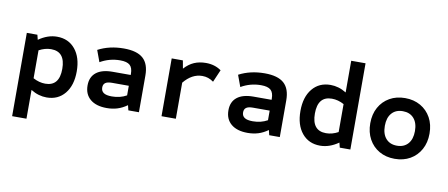

<svg xmlns="http://www.w3.org/2000/svg" viewBox="-77 -1028 3633 1557"><g transform="rotate(10 1740.0 -250.0)"><path d="M76 210V-476H163L173 -436Q247 -488 324 -488Q418 -488 473.5 -420.5Q529 -353 529 -238Q529 -123 473.5 -55.5Q418 12 324 12Q291 12 258.5 2.5Q226 -7 194 -27V210ZM294 -96Q410 -96 410 -238Q410 -380 294 -380Q244 -380 194 -353V-123Q244 -96 294 -96Z M819 12Q732 12 683.5 -28.5Q635 -69 635 -142Q635 -212 681.5 -249Q728 -286 816 -286H965V-295Q965 -345 941 -366.5Q917 -388 861 -388Q773 -388 697 -344L662 -439Q755 -488 874 -488Q982 -488 1032.5 -443Q1083 -398 1083 -302V0H996L986 -41Q947 -13 906.5 -0.5Q866 12 819 12ZM844 -88Q912 -88 965 -118V-197H827Q789 -197 772 -184.5Q755 -172 755 -146Q755 -117 776.5 -102.5Q798 -88 844 -88Z M1269 0V-476H1361L1373 -410Q1410 -451 1453 -469.5Q1496 -488 1550 -488Q1623 -488 1676 -450L1632 -348Q1610 -364 1587.5 -371.5Q1565 -379 1539 -379Q1454 -379 1387 -297V0Z M1979 12Q1892 12 1843.5 -28.5Q1795 -69 1795 -142Q1795 -212 1841.5 -249Q1888 -286 1976 -286H2125V-295Q2125 -345 2101 -366.5Q2077 -388 2021 -388Q1933 -388 1857 -344L1822 -439Q1915 -488 2034 -488Q2142 -488 2192.5 -443Q2243 -398 2243 -302V0H2156L2146 -41Q2107 -13 2066.5 -0.5Q2026 12 1979 12ZM2004 -88Q2072 -88 2125 -118V-197H1987Q1949 -197 1932 -184.5Q1915 -172 1915 -146Q1915 -117 1936.5 -102.5Q1958 -88 2004 -88Z M2576 12Q2482 12 2426.5 -55.5Q2371 -123 2371 -238Q2371 -353 2426.5 -420.5Q2482 -488 2576 -488Q2609 -488 2641.5 -478.5Q2674 -469 2706 -449V-710H2824V0H2737L2727 -40Q2653 12 2576 12ZM2606 -96Q2657 -96 2706 -123V-353Q2657 -380 2606 -380Q2490 -380 2490 -238Q2490 -96 2606 -96Z M3190 12Q3118 12 3063 -19.5Q3008 -51 2977 -107.5Q2946 -164 2946 -238Q2946 -313 2977 -369Q3008 -425 3063 -456.5Q3118 -488 3190 -488Q3262 -488 3317 -456.5Q3372 -425 3403 -369Q3434 -313 3434 -238Q3434 -164 3403 -107.5Q3372 -51 3317 -19.5Q3262 12 3190 12ZM3190 -96Q3248 -96 3281 -133.5Q3314 -171 3314 -238Q3314 -305 3281 -342.5Q3248 -380 3190 -380Q3132 -380 3099 -342.5Q3066 -305 3066 -238Q3066 -171 3099 -133.5Q3132 -96 3190 -96Z"/></g></svg>

Font: Sometype Mono
Style: Bold
Weight: 700
Monospace: yes
Designer: Ryoichi Tsunekawa
Foundry: Dharma Type
Version: Version 1.000; ttfautohint (v1.8.3)